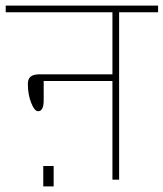

<svg xmlns="http://www.w3.org/2000/svg" viewBox="-35 -642 584 686"><path d="M156.7 -48.8V23.9H119.6V-48.8ZM366.7 0V-352.5H121.1V-283.7Q121.1 -244.6 101.1 -244.6Q88.4 -244.6 76.4 -274.4Q64.5 -304.2 64.5 -342.8Q64.5 -359.9 74.5 -368.2Q84.5 -376.5 107.4 -376.5H366.7V-598.1H-14.6V-622.1H529.8V-598.1H390.6V0Z"/></svg>

Font: Yantramanav Thin
Style: Regular
Weight: 250
Version: Version 1.001;PS 1.0;hotconv 1.0.72;makeotf.lib2.5.5900; ttf